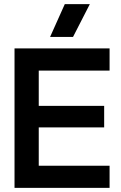

<svg xmlns="http://www.w3.org/2000/svg" viewBox="-20 -916 592 936"><path d="M50.8 0V-680.2H514.2V-571.8H168.9V-399.9H487.8V-294.9H168.9V-107.9H514.2V0ZM224.1 -735.8 295.9 -896H418L335.9 -735.8Z"/></svg>

Font: TASA Orbiter Display SemiBold
Style: Regular
Weight: 600
Designer: Weizhong Zhang
Version: Version 1.000;Glyphs 3.1.2 (3151)